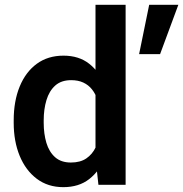

<svg xmlns="http://www.w3.org/2000/svg" viewBox="-20 -770 763 800"><path d="M243.7 9.8Q179.7 9.8 133.3 -25.1Q86.9 -60.1 62 -120.6Q37.1 -181.2 37.1 -258.3V-268.6Q37.1 -348.6 62 -409.4Q86.9 -470.2 133.3 -504.2Q179.7 -538.1 244.6 -538.1Q308.6 -538.1 351.3 -504.6Q394 -471.2 418.7 -412.4Q443.4 -353.5 451.7 -276.4V-247.6Q443.4 -173.3 418.9 -115.2Q394.5 -57.1 351.6 -23.7Q308.6 9.8 243.7 9.8ZM275.4 -92.8Q314.5 -92.8 339.6 -109.9Q364.7 -127 378.7 -156.2Q392.6 -185.5 397.5 -222.7V-300.8Q394.5 -330.1 386 -355Q377.4 -379.9 363 -397.9Q348.6 -416 327.1 -426Q305.7 -436 276.4 -436Q235.4 -436 210.2 -413.6Q185.1 -391.1 173.6 -353Q162.1 -314.9 162.1 -268.6V-258.3Q162.1 -212.4 173.3 -174.8Q184.6 -137.2 209.5 -115Q234.4 -92.8 275.4 -92.8ZM390.1 0 377.9 -111.8V-750H503.4V0ZM601.6 -750H723.1L647 -544.4H559.6Z"/></svg>

Font: Heebo SemiBold
Style: Regular
Weight: 600
Designer: Oded Ezer
Foundry: Ezer Type House
Version: Version 3.100